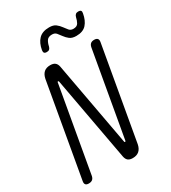

<svg xmlns="http://www.w3.org/2000/svg" viewBox="-226 -1058 1052 1182"><g transform="rotate(-30 300.0 -467.5)"><path d="M139 -682Q145 -711 161.5 -725.5Q178 -740 206 -740Q228 -740 240 -730.5Q252 -721 256 -701L365 -106Q365 -103 366.5 -101.5Q368 -100 370 -100Q372 -100 373 -101.5Q374 -103 375 -106L481 -708Q484 -724 493 -732Q502 -740 519 -740Q535 -740 542 -732Q549 -724 546 -708L430 -48Q424 -19 407 -4.5Q390 10 362 10Q340 10 328.5 0.5Q317 -9 313 -29L204 -624Q203 -627 202 -628.5Q201 -630 199 -630Q197 -630 195.5 -628.5Q194 -627 194 -624L88 -22Q85 -6 75.5 2Q66 10 49 10Q33 10 26.5 2Q20 -6 23 -22ZM258 -844Q255 -832 248.5 -826Q242 -820 229 -820Q217 -820 212 -826Q207 -832 209 -845Q217 -892 242.5 -918.5Q268 -945 317 -945Q347 -945 363.5 -932Q380 -919 391.5 -903Q403 -887 413.5 -874.5Q424 -862 443 -862Q469 -862 478.5 -879Q488 -896 492 -916Q495 -928 502 -934Q509 -940 521 -940Q534 -940 539 -934Q544 -928 541 -915Q533 -869 509 -842Q485 -815 437 -815Q407 -815 390.5 -828Q374 -841 362.5 -857Q351 -873 340.5 -885.5Q330 -898 310 -898Q283 -898 272.5 -881.5Q262 -865 258 -844Z"/></g></svg>

Font: Maple Mono ExtraLight
Style: Italic
Weight: 275
Italic angle: -10°
Monospace: yes
Designer: subframe7536
Version: Version 7.000